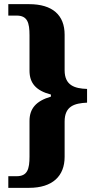

<svg xmlns="http://www.w3.org/2000/svg" viewBox="-20 -780 459 924"><path d="M20 124H120C233 124 291 67 291 -25V-195C291 -270 339 -283 399 -286V-352C339 -354 291 -369 291 -442V-613C291 -707 233 -760 120 -760H20V-705H60C112 -705 122 -671 122 -610V-440C122 -381 152 -344 225 -325V-315C153 -294 122 -257 122 -198V-27C122 34 112 68 60 68H20Z"/></svg>

Font: Noto Serif Hebrew SemiCondensed ExtraBold
Style: Regular
Weight: 800
Width: 4
Designer: Monotype Design Team
Foundry: Monotype Imaging Inc.
Version: Version 2.004